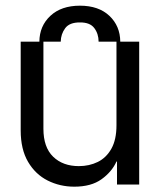

<svg xmlns="http://www.w3.org/2000/svg" viewBox="-20 -666 577 693"><path d="M400.4 -213.9V-515.6H482.4V0H402.3V-83H400.4Q383.8 -45.9 346.4 -19Q309.1 7.8 248 7.8Q196.3 7.8 152.1 -14.4Q107.9 -36.6 81.3 -81.8Q54.7 -127 54.7 -195.3V-515.6H136.7V-201.2Q136.7 -134.3 171.9 -100.3Q207 -66.4 264.6 -66.4Q302.2 -66.4 333 -81.5Q363.8 -96.7 382.1 -129.4Q400.4 -162.1 400.4 -213.9ZM122.1 -515.6Q122.6 -572.3 161.9 -608.9Q201.2 -645.5 268.6 -645.5Q335.9 -645.5 374.8 -608.9Q413.6 -572.3 414.1 -515.6H335.9Q335.9 -543.9 320.3 -564.7Q304.7 -585.4 268.6 -585Q231 -585.4 215.3 -564.2Q199.7 -543 199.2 -515.6Z"/></svg>

Font: Inter Display V
Style: Regular
Weight: 400
Designer: Rasmus Andersson
Foundry: rsms
Version: Version 3.015;git-src